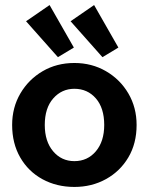

<svg xmlns="http://www.w3.org/2000/svg" viewBox="-20 -728 590 759"><path d="M274 11Q204 11 148 -19.5Q92 -50 60 -105.5Q28 -161 28 -234Q28 -303 60.5 -358.5Q93 -414 148.5 -446.5Q204 -479 274 -479Q343 -479 399 -446.5Q455 -414 487.5 -358.5Q520 -303 520 -234Q520 -161 487.5 -106Q455 -51 399 -20Q343 11 274 11ZM274 -91Q326 -91 359 -130Q392 -169 392 -234Q392 -301 359 -339Q326 -377 274 -377Q224 -377 190.5 -339Q157 -301 157 -234Q157 -169 190 -130Q223 -91 274 -91ZM209 -502 83 -644 176 -708 272 -540ZM385 -502 259 -644 352 -708 448 -540Z"/></svg>

Font: Inconsolata SemiExpanded ExtraBold
Style: Regular
Weight: 800
Width: 6
Monospace: yes
Designer: Raph Levien, Cyreal, Brenton Simpson
Foundry: Raph Levien, Cyreal, Google
Version: Version 3.001; ttfautohint (v1.8.2.53-6de2)